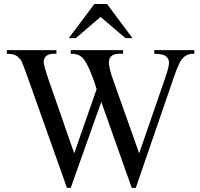

<svg xmlns="http://www.w3.org/2000/svg" viewBox="-20 -909 985 945"><path d="M936.5 -644.5Q925.3 -644.5 915.3 -642.8Q905.3 -641.1 896.5 -636.2Q887.7 -631.3 879.6 -622.8Q871.6 -614.3 864.3 -600.6Q859.9 -592.3 851.6 -572Q843.3 -551.8 832.5 -519.5L648.4 15.6H628.4L478.5 -407.7L328.1 15.6H309.6L113.8 -535.2Q104 -562.5 97.9 -578.6Q91.8 -594.7 87.9 -603.5Q84 -612.3 80.8 -616.5Q77.6 -620.6 73.2 -623.5Q64.5 -634.8 50 -639.6Q35.6 -644.5 13.7 -644.5V-662.1H257.8V-644.5H246.1Q210.4 -644.5 199.2 -622.6Q196.8 -617.7 195.6 -612.3Q194.3 -606.9 195.8 -596.9Q197.3 -586.9 201.9 -570.3Q206.5 -553.7 215.8 -526.4L345.2 -154.3L455.6 -470.2Q444.8 -506.8 432.1 -538.6Q426.8 -552.2 420.9 -565.9Q415 -579.6 408.4 -591.8Q401.9 -604 395.3 -613.5Q388.7 -623 381.8 -628.4Q372.1 -636.7 360.6 -640.6Q349.1 -644.5 328.1 -644.5V-662.1H585.9V-644.5H568.8Q516.1 -644.5 516.1 -601.6Q516.1 -588.4 521 -567.1Q525.9 -545.9 537.1 -515.1L665 -154.3L791 -519.5Q798.3 -541.5 803.5 -558.1Q808.6 -574.7 810.5 -586.9Q812.5 -599.1 811.3 -607.9Q810.1 -616.7 804.7 -623.5Q795.4 -636.2 778.8 -640.4Q762.2 -644.5 739.3 -644.5V-662.1H936.5ZM597.7 -721.2 475.1 -825.7 353 -721.2H318.4L444.3 -889.2H506.8L632.3 -721.2Z"/></svg>

Font: Doulos SIL Compact
Style: Regular
Weight: 400
Designer: Walt Agee, Victor Gaultney, Peter Martin, Debbi Hosken
Foundry: SIL International
Version: Version 4.110; 2011; Maintenance release ; LnSpcTght